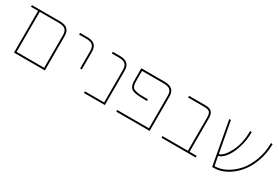

<svg xmlns="http://www.w3.org/2000/svg" viewBox="42 -1257 2893 1993"><g transform="rotate(30 1488.5 -260.0)"><path d="M506 -410V0H156H136V-500H51V-520H386Q448 -520 477 -493Q506 -466 506 -410ZM156 -20H486V-410Q486 -458 462.5 -479Q439 -500 386 -500H156Z M713 -500H628V-520H713Q775 -520 804 -493Q833 -466 833 -410V-200H813V-410Q813 -458 789.5 -479Q766 -500 713 -500Z M1205 -410Q1205 -458 1181.5 -479Q1158 -500 1105 -500H1020V-520H1105Q1167 -520 1196 -493Q1225 -466 1225 -410V0H975V-20H1205Z M1382 -405Q1382 -370 1383 -353.5Q1384 -337 1391.5 -319Q1399 -301 1409 -295Q1419 -289 1444.5 -283Q1470 -277 1499.5 -276Q1529 -275 1582 -275V-255Q1528 -255 1496.5 -256.5Q1465 -258 1437.5 -264Q1410 -270 1397.5 -278.5Q1385 -287 1375.5 -306Q1366 -325 1364 -346.5Q1362 -368 1362 -405V-520H1642Q1704 -520 1733 -493Q1762 -466 1762 -410V0H1362V-20H1742V-410Q1742 -458 1718.5 -479Q1695 -500 1642 -500H1382Z M2209 -420Q2209 -466 2192 -483Q2175 -500 2129 -500H1934V-520H2129Q2183 -520 2206 -496.5Q2229 -473 2229 -420V-20H2314V0H1904V-20H2209Z M2936 -520Q2936 -412 2901 -314Q2866 -216 2809 -148Q2752 -80 2679 -40Q2606 0 2531 0H2511L2416 -520H2436L2504 -151Q2557 -162 2611.5 -267Q2666 -372 2666 -520H2686Q2686 -418 2657 -328.5Q2628 -239 2587.5 -189Q2547 -139 2507 -131L2528 -20H2531Q2599 -20 2668 -57.5Q2737 -95 2792 -159Q2847 -223 2881.5 -318Q2916 -413 2916 -520Z"/></g></svg>

Font: Mplus 1p Thin
Style: Regular
Weight: 250
Version: Version 1.061